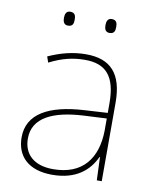

<svg xmlns="http://www.w3.org/2000/svg" viewBox="-82 -771 674 843"><g transform="rotate(10 255.5 -349.5)"><path d="M140 -678C140 -661 145 -647 163 -647C185 -647 188 -661 188 -678C188 -694 185 -709 163 -709C145 -709 140 -694 140 -678ZM325 -678C325 -661 330 -647 348 -647C370 -647 373 -661 373 -678C373 -694 370 -709 348 -709C330 -709 325 -694 325 -678ZM264 -537C205 -537 150 -522 97 -498L106 -472C163 -501 211 -512 264 -512C357 -512 402 -463 402 -343V-300L299 -294C142 -285 48 -234 48 -129C48 -45 102 10 208 10C316 10 372 -42 400 -103H402L406 0H428V-350C428 -480 373 -537 264 -537ZM301 -270 402 -275V-220C400 -99 341 -15 208 -15C123 -15 76 -58 76 -129C76 -222 165 -263 301 -270Z"/></g></svg>

Font: Noto Sans Meetei Mayek Thin
Style: Regular
Weight: 100
Designer: Monotype Design Team and Neelakash Kshetrimayum
Foundry: Monotype Imaging Inc.
Version: Version 2.002